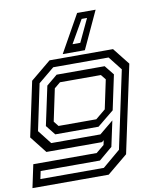

<svg xmlns="http://www.w3.org/2000/svg" viewBox="-116 -874 969 1156"><g transform="rotate(-10 369.0 -296.0)"><path d="M-12.5 200 17.5 59H405L454 18.5L460 -10L448 0H108L27 -103L98 -437L222.5 -540H610.5L692 -437L578 97L453.5 200ZM44 154.5H432L540.5 63L641.5 -411L575.5 -495H237L139.5 -414.5L80 -132L146 -47.5H446.5L532 -118L498.5 38L416.5 107H54ZM179 -95 132 -154 183 -392.5 249.5 -447.5H543L589.5 -389.5L544.5 -177.5L443.5 -95ZM207 -141.5H438L498.5 -191.5L536 -368.5L511.5 -399H261.5L224.5 -368.5L183 -172ZM548.5 -792 442.5 -563H307L435.5 -792ZM489 -752H456L375.5 -611.5H423Z"/></g></svg>

Font: Tourney Expanded Medium
Style: Italic
Weight: 500
Width: 7
Italic angle: -12°
Designer: Tyler Finck
Foundry: Etcetera Type Co
Version: Version 1.010; ttfautohint (v1.8.3)